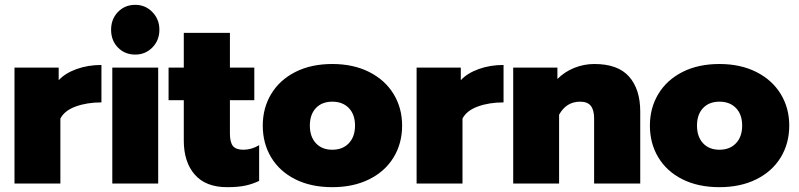

<svg xmlns="http://www.w3.org/2000/svg" viewBox="-20 -760 3308 795"><path d="M40 -480H223V-428Q250 -457 297 -474Q344 -491 400 -491V-336Q340 -336 293.5 -319Q247 -302 230 -269V0H40Z M440 -637Q440 -681 468.5 -710.5Q497 -740 540 -740Q582 -740 611 -710Q640 -680 640 -637Q640 -593 611 -563.5Q582 -534 540 -534Q497 -534 468.5 -563Q440 -592 440 -637ZM445 -480H635V0H445Z M741 -178V-345H678V-480H741V-624H932V-480H1033V-345H932V-207Q932 -171 944.5 -155.5Q957 -140 988 -140Q1022 -140 1053 -159V-11Q1026 2 996 8.5Q966 15 920 15Q832 15 786.5 -37Q741 -89 741 -178Z M1068 -240Q1068 -313 1103 -371Q1138 -429 1203 -462Q1268 -495 1356 -495Q1443 -495 1508.5 -462Q1574 -429 1609.5 -371Q1645 -313 1645 -240Q1645 -166 1609.5 -108Q1574 -50 1508.5 -17.5Q1443 15 1356 15Q1268 15 1203 -17.5Q1138 -50 1103 -108Q1068 -166 1068 -240ZM1450 -240Q1450 -286 1424.5 -312.5Q1399 -339 1356 -339Q1313 -339 1288 -312.5Q1263 -286 1263 -240Q1263 -194 1288 -167Q1313 -140 1356 -140Q1399 -140 1424.5 -167Q1450 -194 1450 -240Z M1705 -480H1888V-428Q1915 -457 1962 -474Q2009 -491 2065 -491V-336Q2005 -336 1958.5 -319Q1912 -302 1895 -269V0H1705Z M2105 -480H2288V-433Q2318 -463 2358 -479Q2398 -495 2441 -495Q2539 -495 2585 -442.5Q2631 -390 2631 -298V0H2440V-270Q2440 -304 2426.5 -321.5Q2413 -339 2382 -339Q2325 -339 2295 -285V0H2105Z M2671 -240Q2671 -313 2706 -371Q2741 -429 2806 -462Q2871 -495 2959 -495Q3046 -495 3111.5 -462Q3177 -429 3212.5 -371Q3248 -313 3248 -240Q3248 -166 3212.5 -108Q3177 -50 3111.5 -17.5Q3046 15 2959 15Q2871 15 2806 -17.5Q2741 -50 2706 -108Q2671 -166 2671 -240ZM3053 -240Q3053 -286 3027.5 -312.5Q3002 -339 2959 -339Q2916 -339 2891 -312.5Q2866 -286 2866 -240Q2866 -194 2891 -167Q2916 -140 2959 -140Q3002 -140 3027.5 -167Q3053 -194 3053 -240Z"/></svg>

Font: Readiness ExtraBold
Style: Regular
Weight: 800
Designer: Katatrad Team
Foundry: CadsonDemak
Version: Version 1.00;January 16, 2020;FontCreator 12.0.0.2550 64-bit